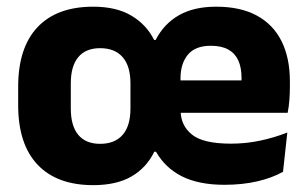

<svg xmlns="http://www.w3.org/2000/svg" viewBox="-20 -526 898 560"><path d="M252 14Q146 14 89.5 -45.8Q33 -105.5 33 -219.5V-273Q33 -387 89.5 -446.8Q146 -506.5 252 -506.5Q319 -506.5 363 -480.5Q407 -454.5 429.5 -409.5H434Q458 -456.5 501.8 -481.5Q545.5 -506.5 610.5 -506.5Q681.5 -506.5 729.2 -480.5Q777 -454.5 801.2 -405.8Q825.5 -357 825.5 -289V-272.5Q825.5 -253.5 824 -233.8Q822.5 -214 819 -197H681.5Q683 -227.5 683.8 -253.5Q684.5 -279.5 684.5 -298Q684.5 -329 675 -349.8Q665.5 -370.5 645.8 -381.5Q626 -392.5 595 -392.5Q549.5 -392.5 528 -366.5Q506.5 -340.5 506.5 -297.5V-252L507 -235V-202.5Q507 -160.5 539.5 -133.8Q572 -107 654 -107Q697.5 -107 738.8 -115.8Q780 -124.5 818 -139.5L805.5 -25Q773.5 -7 730.2 3Q687 13 634.5 13Q560 13 511 -11.5Q462 -36 435 -83.5H430Q407.5 -37 363.8 -11.5Q320 14 252 14ZM788.5 -197H441.5V-291.5H788.5ZM272 -106.5Q315 -106.5 337.8 -132.8Q360.5 -159 360.5 -209.5V-283Q360.5 -333 337.8 -359.2Q315 -385.5 272 -385.5Q230 -385.5 208.2 -359.2Q186.5 -333 186.5 -283V-209.5Q186.5 -159 208.2 -132.8Q230 -106.5 272 -106.5Z"/></svg>

Font: Anek Malayalam
Style: Bold
Weight: 700
Version: Version 1.003